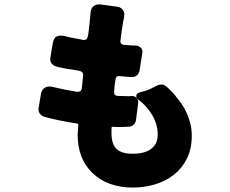

<svg xmlns="http://www.w3.org/2000/svg" viewBox="-20 -815 1040 868"><path d="M562 -380 575 -381Q590 -381 597.5 -372.5Q605 -364 605 -353Q605 -351 595 -274Q593 -260 585 -252Q575 -242 558 -242L533 -241H509Q498 -241 491.5 -241.5Q485 -242 485 -242Q485 -242 485 -242V-241L484 -232V-214Q484 -163 507 -141.5Q530 -120 580 -120Q659 -120 684 -166Q693 -183 693 -207Q693 -253 668 -295Q643 -337 606 -364Q596 -372 596 -381Q596 -393 613 -398Q618 -399 623.5 -400.5Q629 -402 639 -405Q656 -410 692 -429Q700 -433 711.5 -433Q723 -433 738.5 -418.5Q754 -404 769 -387Q800 -349 813 -326Q847 -264 847 -203Q847 -142 825 -98Q803 -54 766 -25Q729 4 681 18.5Q633 33 579 33Q525 33 478.5 16.5Q432 0 399 -32Q331 -96 331 -207Q331 -208 334 -248Q334 -250 334 -252Q334 -256 326 -257Q246 -269 180 -287Q167 -291 159 -303Q154 -311 154 -322Q154 -325 155 -329L165 -390Q169 -411 184 -419Q192 -424 202 -424Q212 -424 223 -421Q266 -410 329 -400Q331 -400 332 -400Q339 -400 344 -403.5Q349 -407 350 -416Q356 -475 356 -476Q356 -483 352 -488Q348 -493 333 -496L288 -503Q263 -507 243 -512Q207 -520 207 -548Q207 -552 208 -556L219 -622Q222 -635 228 -644Q238 -654 253 -654Q260 -654 267 -653Q296 -645 355 -635Q357 -634 359 -634Q366 -634 371 -638Q376 -642 379 -660Q384 -695 389 -753V-754Q390 -771 397 -781Q408 -795 426 -795Q429 -795 433 -795L508 -785Q527 -783 536 -769Q542 -760 542 -749Q542 -745 541 -738Q536 -716 530 -673.5Q524 -631 524 -627Q524 -623 528 -618Q532 -613 541 -612Q563 -611 570.5 -610Q578 -609 583 -609H595Q606 -608 615 -601Q624 -594 624 -580Q624 -577 623 -574L611 -496Q608 -482 599 -474.5Q590 -467 580 -467H566Q560 -467 553 -468Q546 -469 538.5 -469.5Q531 -470 525.5 -470.5Q520 -471 519 -471Q510 -471 506 -467Q503 -463 502 -454L498 -427L496 -396Q496 -390 499.5 -386Q503 -382 512.5 -381.5Q522 -381 531 -381Z"/></svg>

Font: Tsunagi Gothic Black
Style: Regular
Weight: 900
Designer: Yoshimichi Ohira
Foundry: Positype
Version: Version 1.001